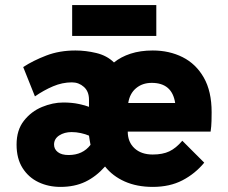

<svg xmlns="http://www.w3.org/2000/svg" viewBox="-20 -721 895 753"><path d="M217 12Q170 12 131 -6.5Q92 -25 68.5 -62Q45 -99 45 -154Q45 -211 73.8 -247.5Q102.5 -284 144.8 -301.5Q187 -319 228 -319Q262.5 -319 289 -313.2Q315.5 -307.5 329 -302V-330Q329 -362.5 309 -380.2Q289 -398 262 -398Q224.5 -398 188 -382.5Q151.5 -367 117 -343L71 -458Q110 -483.5 161.5 -503.2Q213 -523 276 -523Q316.5 -523 358 -513Q399.5 -503 427 -476Q454 -498 492.2 -510.5Q530.5 -523 579 -523Q644 -523 696.2 -496.8Q748.5 -470.5 779.2 -416.8Q810 -363 810 -281Q810 -267 809.5 -246.2Q809 -225.5 806 -205H481Q481 -164 507.5 -139.5Q534 -115 579 -115Q618 -115 644.2 -127.5Q670.5 -140 695 -169L781 -83Q745 -39.5 695.5 -13.8Q646 12 579 12Q517 12 469.2 -9.2Q421.5 -30.5 392 -68Q357 -28.5 314.8 -8.2Q272.5 12 217 12ZM483 -317H667Q655 -396 575 -396Q538.5 -396 513.5 -375Q488.5 -354 483 -317ZM249 -113Q304.5 -113 335 -153Q333.5 -159 331.8 -170.8Q330 -182.5 329 -189Q315.5 -195 297.2 -199Q279 -203 261 -203Q232.5 -203 212.2 -189.8Q192 -176.5 192 -154Q192 -136 206.8 -124.5Q221.5 -113 249 -113ZM263 -580V-701H593V-580Z"/></svg>

Font: Overpass Black
Style: Regular
Weight: 900
Designer: Delve Withrington, Dave Bailey, Thomas Jockin
Foundry: Delve Fonts LLC
Version: Version 4.000; ttfautohint (v1.8.3)